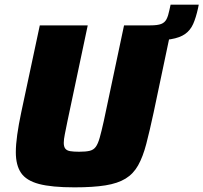

<svg xmlns="http://www.w3.org/2000/svg" viewBox="-20 -797 874 825"><path d="M579 -622 593 -688H626Q657 -688 672.5 -694Q688 -700 695.5 -714.5Q703 -729 708 -754L713 -777H834L831 -762Q822 -721 810 -694Q798 -667 775.5 -651Q753 -635 714 -628.5Q675 -622 612 -622ZM300 8Q202 8 147.5 -6.5Q93 -21 70.5 -54Q48 -87 48 -143Q48 -175 54 -218Q60 -261 71 -313L151 -688H357L270 -277Q263 -242 258.5 -220Q254 -198 254 -183Q254 -167 260.5 -158.5Q267 -150 281.5 -147.5Q296 -145 320 -145Q349 -145 365.5 -149Q382 -153 391.5 -166Q401 -179 408.5 -205.5Q416 -232 426 -277L513 -688H719L640 -313Q623 -234 608.5 -178.5Q594 -123 573.5 -86.5Q553 -50 519.5 -29.5Q486 -9 433 -0.5Q380 8 300 8Z"/></svg>

Font: Saira Thin ExtraBold
Style: Italic
Weight: 800
Italic angle: -12°
Version: Version 1.101